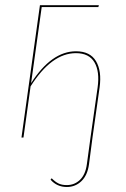

<svg xmlns="http://www.w3.org/2000/svg" viewBox="-20 -538 494 751"><path d="M277.3 -337.4Q332.5 -337.4 355.5 -298.8Q378.4 -260.3 369.6 -196.3L341.8 0L328.1 104.5Q322.3 147.5 298.6 170.4Q274.9 193.4 241.2 193.4Q203.1 193.4 177.7 165L182.1 159.2Q194.8 172.4 208 179.2Q221.2 186 241.2 186Q271.5 186 293 165.3Q314.5 144.5 319.8 104L334 0L361.8 -195.8Q370.6 -257.8 349.6 -293.9Q328.6 -330.1 276.9 -330.1Q181.6 -330.1 99.6 -200.2L71.8 0H64L136.2 -517.6H366.7L364.7 -510.3H143.1L101.6 -212.9Q181.6 -337.4 277.3 -337.4Z"/></svg>

Font: Fira Sans Compressed Eight
Style: Italic
Weight: 100
Width: 3
Italic angle: -8°
Designer: Carrois Corporate & Edenspiekermann AG
Foundry: Carrois Corporate GbR & Edenspiekermann AG
Version: Version 4.203;PS 004.203;hotconv 1.0.88;makeotf.lib2.5.64775